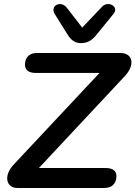

<svg xmlns="http://www.w3.org/2000/svg" viewBox="-20 -933 672 953"><path d="M65 0H499C534 0 558 -21 558 -59C558 -85 539 -99 506 -99H173L603 -559C651 -613 639 -670 577 -670H163C128 -670 104 -650 104 -612C104 -586 123 -571 156 -571H474L45 -113C-5 -56 14 0 65 0ZM381 -719C412 -719 435 -731 457 -758L544 -865C572 -899 518 -932 487 -900L388 -796L313 -893C283 -934 226 -905 252 -863L315 -762C332 -735 351 -719 381 -719Z"/></svg>

Font: SN Pro Semibold
Style: Italic
Weight: 600
Italic angle: -9°
Designer: Tobias Whetton
Foundry: Supernotes
Version: Version 1.001;Glyphs 3.2 (3249)